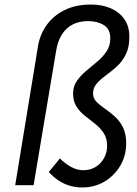

<svg xmlns="http://www.w3.org/2000/svg" viewBox="-20 -814 605 846"><path d="M342 12Q311 12 284.5 3.5Q258 -5 235.5 -20.5Q213 -36 195 -56L244 -116Q267 -93 293 -78.5Q319 -64 348 -64Q378 -64 401.5 -78.5Q425 -93 438.5 -117.5Q452 -142 452 -171Q452 -205 437 -227.5Q422 -250 399.5 -268Q377 -286 354.5 -303.5Q332 -321 317 -344.5Q302 -368 302 -402Q302 -433 318.5 -457Q335 -481 359.5 -501.5Q384 -522 408.5 -542.5Q433 -563 449.5 -587.5Q466 -612 466 -645Q466 -686 437.5 -703.5Q409 -721 368 -721Q330 -721 301 -706.5Q272 -692 253 -662.5Q234 -633 227 -588L128 2H47L147 -608Q155 -660 184.5 -702Q214 -744 263.5 -769Q313 -794 381 -794Q430 -794 468 -777.5Q506 -761 528 -729.5Q550 -698 550 -652Q550 -605 534 -573.5Q518 -542 494 -520.5Q470 -499 446 -481.5Q422 -464 406 -445.5Q390 -427 390 -402Q390 -381 404.5 -366Q419 -351 441 -336Q463 -321 485 -301.5Q507 -282 521.5 -253.5Q536 -225 536 -182Q536 -128 510 -84Q484 -40 440.5 -14Q397 12 342 12Z"/></svg>

Font: Jost
Style: Italic
Weight: 400
Italic angle: -5°
Version: Version 3.710